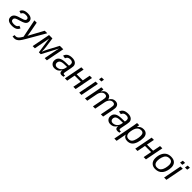

<svg xmlns="http://www.w3.org/2000/svg" viewBox="576 -2871 5225 5225"><g transform="rotate(45 3188.5 -259.0)"><path d="M282.7 -469.7Q228.5 -469.7 198.7 -452.9Q168.9 -436 153.8 -396.5L80.6 -419.9Q118.7 -538.6 289.6 -538.6Q376.5 -538.6 423.6 -503.9Q470.7 -469.2 470.7 -406.2Q470.7 -366.7 453.1 -338.9Q435.5 -311 397.5 -289.8Q359.4 -268.6 276.4 -244.1Q188.5 -218.3 162.4 -205.1Q136.2 -191.9 123.5 -175.3Q110.8 -158.7 110.8 -133.8Q110.8 -59.1 221.7 -59.1Q281.2 -59.1 314.5 -77.1Q347.7 -95.2 362.8 -136.2L434.6 -108.9Q396.5 9.8 219.2 9.8Q124 9.8 72.8 -25.9Q21.5 -61.5 21.5 -131.3Q21.5 -175.3 42.5 -207Q63.5 -238.8 106.4 -262Q149.4 -285.2 234.4 -308.1Q293 -323.7 325 -337.6Q356.9 -351.6 370.6 -366.7Q384.3 -381.8 384.3 -406.7Q384.3 -437.5 357.9 -453.6Q331.5 -469.7 282.7 -469.7Z M501 207.5Q465.8 207.5 436.5 200.7L451.7 135.3Q473.6 139.2 489.3 139.2Q535.6 139.2 571 107.9Q606.4 76.7 640.6 17.1L653.8 -5.9L547.9 -528.3H637.2L691.9 -236.3Q699.2 -197.3 705.6 -153.1Q711.9 -108.9 712.4 -95.7Q717.3 -106.4 725.1 -122.1Q732.9 -137.7 946.3 -528.3H1043.5L737.8 0Q683.6 94.2 650.6 132.1Q617.7 169.9 581.8 188.7Q545.9 207.5 501 207.5Z M1659.7 -528.3 1557.1 0H1472.7L1541 -353.5Q1543.5 -364.3 1546.6 -378.9Q1549.8 -393.6 1553.2 -409.2Q1556.6 -424.8 1560.3 -439.7Q1564 -454.6 1566.9 -465.3L1321.8 0H1249L1181.6 -464.4Q1180.2 -452.1 1172.9 -407.5Q1165.5 -362.8 1094.7 0H1009.8L1112.3 -528.3H1241.7L1282.7 -244.1Q1288.1 -208.5 1291.3 -152.8Q1294.4 -97.2 1294.4 -65.9Q1321.3 -139.6 1356 -205.6L1527.3 -528.3Z M2131.3 4.9Q2085.9 4.9 2065.2 -13.9Q2044.4 -32.7 2044.4 -69.8L2046.9 -101.1H2043.9Q2003.4 -39.6 1960 -14.9Q1916.5 9.8 1855 9.8Q1786.6 9.8 1743.9 -31.2Q1701.2 -72.3 1701.2 -135.7Q1701.2 -226.1 1765.9 -272.5Q1830.6 -318.8 1972.2 -320.8L2085.4 -322.3Q2094.7 -370.1 2094.7 -384.3Q2094.7 -428.7 2068.8 -450Q2043 -471.2 1997.1 -471.2Q1939 -471.2 1909.2 -450.4Q1879.4 -429.7 1866.2 -387.2L1779.3 -401.4Q1801.3 -473.1 1855.7 -505.6Q1910.2 -538.1 2002 -538.1Q2085.4 -538.1 2134 -499Q2182.6 -460 2182.6 -394Q2182.6 -362.8 2173.3 -317.4L2137.2 -132.8Q2131.8 -109.4 2131.8 -89.8Q2131.8 -54.2 2171.4 -54.2Q2184.6 -54.2 2200.7 -57.6L2193.8 -2.9Q2161.6 4.9 2131.3 4.9ZM2073.7 -261.7 1976.6 -259.8Q1918.5 -258.3 1885.3 -249.3Q1852.1 -240.2 1833.7 -226.3Q1815.4 -212.4 1804.9 -191.2Q1794.4 -169.9 1794.4 -139.6Q1794.4 -103 1818.1 -80.1Q1841.8 -57.1 1879.4 -57.1Q1926.8 -57.1 1964.8 -77.4Q2002.9 -97.7 2027.8 -130.4Q2052.7 -163.1 2060.5 -200.7Z M2441.9 -528.3 2398.4 -304.7H2634.3L2677.7 -528.3H2765.6L2663.1 0H2575.2L2621.6 -240.7H2385.7L2339.4 0H2251.5L2354 -528.3Z M2801.3 0 2903.8 -528.3H2991.7L2888.7 0ZM2924.8 -640.6 2941.4 -724.6H3029.3L3012.7 -640.6Z M3329.6 0 3390.1 -309.6Q3402.3 -370.6 3402.3 -394.5Q3402.3 -431.2 3383.8 -450.4Q3365.2 -469.7 3323.2 -469.7Q3266.6 -469.7 3224.4 -421.4Q3182.1 -373 3168.9 -294.9L3111.3 0H3023.9L3105 -415.5Q3114.7 -461.9 3124 -528.3H3207Q3207 -522.9 3201.9 -490.5Q3196.8 -458 3193.4 -438H3194.8Q3230.5 -493.7 3266.4 -515.6Q3302.2 -537.6 3352.1 -537.6Q3411.1 -537.6 3445.8 -508.5Q3480.5 -479.5 3487.3 -424.3Q3527.8 -487.8 3567.1 -512.7Q3606.4 -537.6 3657.2 -537.6Q3723.1 -537.6 3758.5 -502Q3793.9 -466.3 3793.9 -398.9Q3793.9 -367.7 3783.7 -318.8L3721.7 0H3634.8L3695.3 -309.6Q3707.5 -370.6 3707.5 -394.5Q3707.5 -431.2 3689 -450.4Q3670.4 -469.7 3628.4 -469.7Q3571.8 -469.7 3529.8 -422.1Q3487.8 -374.5 3474.1 -296.4L3416.5 0Z M4281.7 4.9Q4236.3 4.9 4215.6 -13.9Q4194.8 -32.7 4194.8 -69.8L4197.3 -101.1H4194.3Q4153.8 -39.6 4110.4 -14.9Q4066.9 9.8 4005.4 9.8Q3937 9.8 3894.3 -31.2Q3851.6 -72.3 3851.6 -135.7Q3851.6 -226.1 3916.3 -272.5Q3981 -318.8 4122.6 -320.8L4235.8 -322.3Q4245.1 -370.1 4245.1 -384.3Q4245.1 -428.7 4219.2 -450Q4193.4 -471.2 4147.5 -471.2Q4089.4 -471.2 4059.6 -450.4Q4029.8 -429.7 4016.6 -387.2L3929.7 -401.4Q3951.7 -473.1 4006.1 -505.6Q4060.5 -538.1 4152.3 -538.1Q4235.8 -538.1 4284.4 -499Q4333 -460 4333 -394Q4333 -362.8 4323.7 -317.4L4287.6 -132.8Q4282.2 -109.4 4282.2 -89.8Q4282.2 -54.2 4321.8 -54.2Q4335 -54.2 4351.1 -57.6L4344.2 -2.9Q4312 4.9 4281.7 4.9ZM4224.1 -261.7 4127 -259.8Q4068.8 -258.3 4035.6 -249.3Q4002.4 -240.2 3984.1 -226.3Q3965.8 -212.4 3955.3 -191.2Q3944.8 -169.9 3944.8 -139.6Q3944.8 -103 3968.5 -80.1Q3992.2 -57.1 4029.8 -57.1Q4077.1 -57.1 4115.2 -77.4Q4153.3 -97.7 4178.2 -130.4Q4203.1 -163.1 4210.9 -200.7Z M4655.8 9.8Q4595.7 9.8 4557.9 -15.6Q4520 -41 4504.4 -86.9H4502Q4502 -81.5 4497.8 -55.2Q4493.7 -28.8 4447.8 207.5H4360.4L4481.9 -420.4Q4493.2 -474.6 4499 -528.3H4580.6Q4580.6 -515.1 4577.4 -488Q4574.2 -460.9 4572.3 -449.7H4574.2Q4609.9 -496.1 4649.4 -517.1Q4689 -538.1 4747.1 -538.1Q4823.7 -538.1 4866.5 -491.9Q4909.2 -445.8 4909.2 -365.2Q4909.2 -266.1 4879.2 -173.1Q4849.1 -80.1 4794.7 -35.2Q4740.2 9.8 4655.8 9.8ZM4721.7 -470.2Q4673.3 -470.2 4638.9 -450.4Q4604.5 -430.7 4580.6 -390.9Q4556.6 -351.1 4543 -291.3Q4529.3 -231.4 4529.3 -184.1Q4529.3 -123 4560.3 -89.1Q4591.3 -55.2 4646.5 -55.2Q4707 -55.2 4742.2 -92Q4777.3 -128.9 4797.4 -209.2Q4817.4 -289.6 4817.4 -349.6Q4817.4 -409.7 4794.4 -439.9Q4771.5 -470.2 4721.7 -470.2Z M5148.4 -528.3 5105 -304.7H5340.8L5384.3 -528.3H5472.2L5369.6 0H5281.7L5328.1 -240.7H5092.3L5045.9 0H4958L5060.5 -528.3Z M6016.1 -333.5Q6016.1 -270 5996.6 -201.4Q5977.1 -132.8 5940.7 -85.2Q5904.3 -37.6 5851.6 -13.9Q5798.8 9.8 5731.4 9.8Q5635.7 9.8 5580.1 -47.9Q5524.4 -105.5 5524.4 -204.6Q5526.4 -304.2 5560.5 -381.3Q5594.7 -458.5 5655.3 -498Q5715.8 -537.6 5805.2 -537.6Q5907.7 -537.6 5961.9 -484.1Q6016.1 -430.7 6016.1 -333.5ZM5925.3 -333.5Q5925.3 -473.1 5804.2 -473.1Q5738.3 -473.1 5698.5 -439.2Q5658.7 -405.3 5636.7 -336.4Q5614.7 -267.6 5614.7 -203.1Q5614.7 -130.9 5646 -93Q5677.2 -55.2 5736.8 -55.2Q5787.1 -55.2 5817.6 -72Q5848.1 -88.9 5871.1 -124.8Q5894 -160.6 5908.4 -216.3Q5922.9 -272 5925.3 -333.5Z M6068.8 0 6171.4 -528.3H6259.3L6156.2 0ZM6275.9 -595.2 6293 -685.1H6377.4L6360.4 -595.2ZM6088.4 -595.2 6105.5 -685.1H6190.9L6173.8 -595.2Z"/></g></svg>

Font: Liberation Sans
Style: Italic
Weight: 400
Italic angle: -12°
Designer: Steve Matteson
Foundry: Ascender Corporation
Version: Version 2.1.5